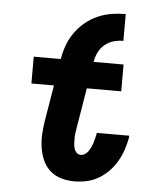

<svg xmlns="http://www.w3.org/2000/svg" viewBox="-54 -801 708 856"><g transform="rotate(5 300.0 -373.5)"><path d="M309 8Q279 8 250.5 -0.5Q222 -9 201 -28Q180 -47 168.5 -73Q157 -99 152.5 -128.5Q148 -158 149.5 -188Q151 -218 156 -249L183 -410H82V-530H203Q208 -561 219 -591.5Q230 -622 249 -649Q268 -676 294 -697.5Q320 -719 350 -732Q380 -745 411.5 -750Q443 -755 474 -755V-635Q452 -635 430.5 -629Q409 -623 391 -608Q373 -593 363 -572Q353 -551 350 -530H484V-410H330L300 -229Q298 -218 296.5 -206.5Q295 -195 295 -183.5Q295 -172 295.5 -160.5Q296 -149 299 -138.5Q302 -128 309.5 -120Q317 -112 329 -112Q339 -112 348 -118Q357 -124 363 -133Q369 -142 373.5 -151.5Q378 -161 381 -171Q384 -181 386.5 -191Q389 -201 391 -211Q391 -212 391 -213.5Q391 -215 392 -216H537Q537 -214 536.5 -211Q536 -208 536 -205Q531 -178 522 -151.5Q513 -125 498.5 -100Q484 -75 463 -53.5Q442 -32 416.5 -17.5Q391 -3 363.5 2.5Q336 8 309 8Z"/></g></svg>

Font: Iosevka Curly Slab HvExObl
Style: Regular
Weight: 900
Width: 7
Italic angle: -9°
Monospace: yes
Designer: Belleve Invis
Foundry: Belleve Invis
Version: Version 11.1.0; ttfautohint (v1.8.3)